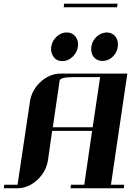

<svg xmlns="http://www.w3.org/2000/svg" viewBox="-20 -1010 703 1030"><path d="M0 0 2.9 -19H74.2L140.1 -460.9Q148.9 -525.4 196.8 -569.8Q246.1 -615.2 305.2 -615.2H663.1L575.2 -19H646L644 0H357.9L360.8 -19H432.1L474.1 -308.1H259.8L237.8 -153.8Q229 -90.3 180.2 -44.9Q131.3 0 71.8 0ZM253.9 -746.1Q253.9 -753.9 254.9 -758.8Q259.3 -790.5 283.2 -813Q307.6 -835.9 336.9 -835.9H337.9Q367.2 -835.9 384.8 -814Q398.9 -794.4 398.9 -772.9Q398.9 -764.6 397.9 -759.8Q393.6 -728 369.1 -705.1Q344.7 -682.1 314.9 -682.1H314Q284.2 -682.1 268.1 -704.1Q253.9 -723.6 253.9 -746.1ZM263.2 -327.1H477.1L517.1 -596.2H374Q302.7 -596.2 299.8 -577.1ZM321.8 -971.2 324.2 -990.2H610.8L607.9 -971.2ZM469.2 -746.1Q469.2 -755.9 470.2 -759.8Q474.6 -791 498 -813Q521 -834.5 551.8 -835.9Q581.5 -835.9 599.1 -814Q612.8 -794.9 612.8 -772Q612.8 -763.7 611.8 -758.8Q607.4 -727.1 584 -705.1Q560.5 -683.1 529.8 -683.1Q499.5 -683.1 481.9 -705.1Q469.2 -722.7 469.2 -746.1Z"/></svg>

Font: Hjet
Style: Italic
Weight: 400
Designer: T. Christopher White
Version: Version 1.2